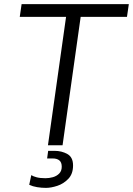

<svg xmlns="http://www.w3.org/2000/svg" viewBox="-20 -706 646 933"><path d="M213 0 301 -624H76L85 -686H606L597 -624H372L284 0ZM203 207Q182 207 160.5 203.5Q139 200 122 192L132 145Q141 151 158 155.5Q175 160 201 160Q219 160 237 155Q255 150 267.5 137.5Q280 125 280 104Q280 83 268.5 73.5Q257 64 236 64H209L214 27H245Q280 27 307.5 42.5Q335 58 335 98Q335 139 312 163Q289 187 258.5 197Q228 207 203 207Z"/></svg>

Font: Chivo ExtraLight
Style: Italic
Weight: 250
Italic angle: -8.05°
Designer: Hector Gatti
Foundry: Omnibus-Type
Version: Version 2.002